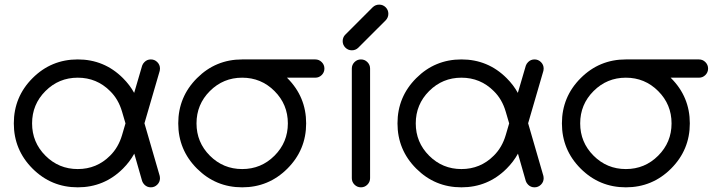

<svg xmlns="http://www.w3.org/2000/svg" viewBox="-20 -801 3087 821"><path d="M502 -223.6 516.6 -273.4 502 -323.2Q486.3 -377 450.7 -411.6Q393.6 -468.8 312.5 -468.8Q231.4 -468.8 174.3 -411.6Q117.2 -354.5 117.2 -273.4Q117.2 -192.4 174.3 -135.3Q231.4 -78.1 312.5 -78.1Q393.6 -78.1 450.7 -135.3Q486.3 -170.4 502 -223.6ZM554.2 -144Q535.2 -109.4 505.9 -80.1Q425.8 0 312.5 0Q199.2 0 119.1 -80.1Q39.1 -160.2 39.1 -273.4Q39.1 -386.7 119.1 -466.8Q199.2 -546.9 312.5 -546.9Q425.8 -546.9 505.9 -466.8Q535.2 -437.5 553.7 -403.8L587.9 -520.5Q590.8 -528.8 597.7 -535.6Q608.9 -546.9 625 -546.9Q641.1 -546.9 652.6 -535.4Q664.1 -523.9 664.1 -507.8Q664.1 -502.9 663.1 -498.5L597.7 -273.9L663.1 -48.3Q664.1 -43.9 664.1 -39.1Q664.1 -22.9 652.6 -11.5Q641.1 0 625 0Q608.9 0 597.7 -11.2Q590.8 -18.1 587.9 -26.4Z M1210.9 -273.4Q1210.9 -354.5 1153.8 -411.6Q1096.7 -468.8 1015.6 -468.8Q934.6 -468.8 877.4 -411.6Q820.3 -354.5 820.3 -273.4Q820.3 -192.4 877.4 -135.3Q934.6 -78.1 1015.6 -78.1Q1096.7 -78.1 1153.8 -135.3Q1210.9 -192.4 1210.9 -273.4ZM1207 -468.8Q1208 -467.8 1209 -466.8Q1289.1 -386.7 1289.1 -273.4Q1289.1 -160.2 1209 -80.1Q1128.9 0 1015.6 0Q902.3 0 822.3 -80.1Q742.2 -160.2 742.2 -273.4Q742.2 -386.7 822.3 -466.8Q902.3 -546.9 1015.6 -546.9H1328.1Q1344.2 -546.9 1355.7 -535.4Q1367.2 -523.9 1367.2 -507.8Q1367.2 -491.7 1355.7 -480.2Q1344.2 -468.8 1328.1 -468.8Z M1484.4 -507.8Q1484.4 -523.9 1495.8 -535.4Q1507.3 -546.9 1523.4 -546.9Q1539.6 -546.9 1551 -535.4Q1562.5 -523.9 1562.5 -507.8V-39.1Q1562.5 -22.9 1551 -11.5Q1539.6 0 1523.4 0Q1507.3 0 1495.8 -11.5Q1484.4 -22.9 1484.4 -39.1ZM1629.9 -714.8 1511.2 -596.2Q1500 -585.9 1484.4 -585.9Q1468.3 -585.9 1456.8 -597.4Q1445.3 -608.9 1445.3 -625Q1445.3 -640.1 1455.1 -651.4L1573.7 -770Q1585.4 -781.2 1601.6 -781.2Q1617.7 -781.2 1629.2 -769.8Q1640.6 -758.3 1640.6 -742.2Q1640.6 -726.6 1629.9 -714.8Z M2142.6 -223.6 2157.2 -273.4 2142.6 -323.2Q2127 -377 2091.3 -411.6Q2034.2 -468.8 1953.1 -468.8Q1872.1 -468.8 1814.9 -411.6Q1757.8 -354.5 1757.8 -273.4Q1757.8 -192.4 1814.9 -135.3Q1872.1 -78.1 1953.1 -78.1Q2034.2 -78.1 2091.3 -135.3Q2127 -170.4 2142.6 -223.6ZM2194.8 -144Q2175.8 -109.4 2146.5 -80.1Q2066.4 0 1953.1 0Q1839.8 0 1759.8 -80.1Q1679.7 -160.2 1679.7 -273.4Q1679.7 -386.7 1759.8 -466.8Q1839.8 -546.9 1953.1 -546.9Q2066.4 -546.9 2146.5 -466.8Q2175.8 -437.5 2194.3 -403.8L2228.5 -520.5Q2231.4 -528.8 2238.3 -535.6Q2249.5 -546.9 2265.6 -546.9Q2281.7 -546.9 2293.2 -535.4Q2304.7 -523.9 2304.7 -507.8Q2304.7 -502.9 2303.7 -498.5L2238.3 -273.9L2303.7 -48.3Q2304.7 -43.9 2304.7 -39.1Q2304.7 -22.9 2293.2 -11.5Q2281.7 0 2265.6 0Q2249.5 0 2238.3 -11.2Q2231.4 -18.1 2228.5 -26.4Z M2851.6 -273.4Q2851.6 -354.5 2794.4 -411.6Q2737.3 -468.8 2656.2 -468.8Q2575.2 -468.8 2518.1 -411.6Q2460.9 -354.5 2460.9 -273.4Q2460.9 -192.4 2518.1 -135.3Q2575.2 -78.1 2656.2 -78.1Q2737.3 -78.1 2794.4 -135.3Q2851.6 -192.4 2851.6 -273.4ZM2847.7 -468.8Q2848.6 -467.8 2849.6 -466.8Q2929.7 -386.7 2929.7 -273.4Q2929.7 -160.2 2849.6 -80.1Q2769.5 0 2656.2 0Q2543 0 2462.9 -80.1Q2382.8 -160.2 2382.8 -273.4Q2382.8 -386.7 2462.9 -466.8Q2543 -546.9 2656.2 -546.9H2968.8Q2984.9 -546.9 2996.3 -535.4Q3007.8 -523.9 3007.8 -507.8Q3007.8 -491.7 2996.3 -480.2Q2984.9 -468.8 2968.8 -468.8Z"/></svg>

Font: Comfortaa
Style: Regular
Weight: 400
Designer: Johan Aakerlund - aajohan
Foundry: Johan Aakerlund
Version: Version 2.004 2013